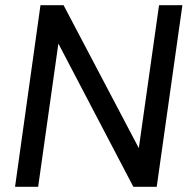

<svg xmlns="http://www.w3.org/2000/svg" viewBox="-20 -720 731 740"><path d="M38 0 136 -700H225L515 -149L593 -700H683L584 0H494L205 -552L127 0Z"/></svg>

Font: Host Grotesk
Style: Italic
Weight: 400
Italic angle: -8°
Designer: Doğukan Karapınar based on Poppins by Indian Type Foundry, Jonny Pinhorn
Foundry: Element Type
Version: Version 1.001; ttfautohint (v1.8.4.7-5d5b)